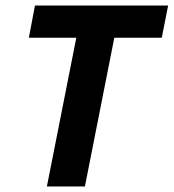

<svg xmlns="http://www.w3.org/2000/svg" viewBox="-20 -672 626 692"><path d="M149 0 255 -536H84L106 -652H586L563 -536H392L286 0Z"/></svg>

Font: TypoPRO Source Sans Pro
Style: Bold Italic
Weight: 700
Italic angle: -11°
Designer: Paul D. Hunt
Foundry: Adobe Systems Incorporated
Version: Version 1.075;PS 2.000;hotconv 1.0.86;makeotf.lib2.5.63406